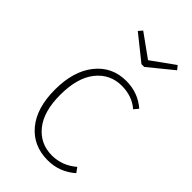

<svg xmlns="http://www.w3.org/2000/svg" viewBox="-233 -840 929 929"><g transform="rotate(45 231.5 -375.5)"><path d="M284 -531Q364 -531 423 -480L404 -457Q356 -499 285 -499Q205 -499 155 -436.5Q105 -374 105 -257Q105 -143 154.5 -82Q204 -21 284 -21Q354 -21 410 -69L428 -44Q367 10 286 10Q187 10 128 -60.5Q69 -131 69 -257Q69 -383 128 -457Q187 -531 284 -531ZM421 -741 297 -640H278L152 -741L169 -761L287 -676L405 -761Z"/></g></svg>

Font: FiraSans
Style: Regular
Weight: 200
Designer: Carrois Corporate & Edenspiekermann AG
Foundry: Carrois Corporate GbR & Edenspiekermann AG
Version: Version 3.106;PS 003.106;hotconv 1.0.70;makeotf.lib2.5.58329